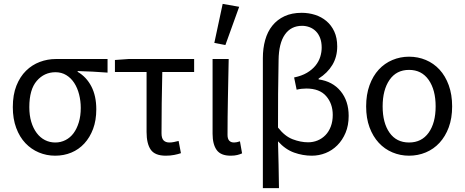

<svg xmlns="http://www.w3.org/2000/svg" viewBox="-20 -790 2395 989"><path d="M264 12Q220 12 180.5 -4.5Q141 -21 111 -52.5Q81 -84 63.5 -131Q46 -178 46 -238Q46 -302 64.5 -348.5Q83 -395 114 -425.5Q145 -456 185 -471Q225 -486 268 -486H534V-416Q492 -419 457 -421Q422 -423 380 -424V-420Q425 -394 450.5 -345Q476 -296 476 -227Q476 -170 459.5 -126Q443 -82 414.5 -51Q386 -20 347.5 -4Q309 12 264 12ZM265 -56Q293 -56 317.5 -68.5Q342 -81 359 -104Q376 -127 386 -160Q396 -193 396 -234Q396 -270 387.5 -303.5Q379 -337 362.5 -362.5Q346 -388 321.5 -403Q297 -418 266 -418Q208 -418 169.5 -373.5Q131 -329 131 -238Q131 -196 141 -162.5Q151 -129 169 -105Q187 -81 211.5 -68.5Q236 -56 265 -56Z M834 12Q778 12 756.5 -19Q735 -50 735 -110V-419H572V-481L642 -486H980V-419H816Q814 -337 813 -257.5Q812 -178 812 -104Q812 -78 822.5 -67Q833 -56 853 -56Q864 -56 876 -58.5Q888 -61 900 -64L912 -1Q898 4 877.5 8Q857 12 834 12Z M1168 12Q1117 12 1096 -17.5Q1075 -47 1075 -101V-486H1158Q1156 -387 1154 -285Q1152 -183 1152 -95Q1152 -56 1186 -56Q1198 -56 1216 -62L1227 0Q1216 5 1202 8.5Q1188 12 1168 12ZM1084 -569 1127 -770 1212 -755 1141 -558Z M1334 179V-491Q1334 -541 1346 -584Q1358 -627 1383 -658Q1408 -689 1445.5 -706.5Q1483 -724 1534 -724Q1570 -724 1603 -713.5Q1636 -703 1661.5 -681.5Q1687 -660 1702 -627.5Q1717 -595 1717 -551Q1717 -497 1692 -455.5Q1667 -414 1621 -385V-381Q1693 -371 1734.5 -320.5Q1776 -270 1776 -193Q1776 -144 1760 -106Q1744 -68 1717.5 -41.5Q1691 -15 1657 -1.5Q1623 12 1586 12Q1540 12 1495 -4Q1450 -20 1412 -62Q1414 0 1415 58.5Q1416 117 1417 179ZM1567 -57Q1593 -57 1616 -66.5Q1639 -76 1656.5 -94Q1674 -112 1684 -138.5Q1694 -165 1694 -198Q1694 -256 1660 -295Q1626 -334 1558 -334Q1532 -334 1508 -328L1495 -391Q1534 -399 1561 -415Q1588 -431 1605 -452Q1622 -473 1629.5 -497Q1637 -521 1637 -545Q1637 -573 1629 -594Q1621 -615 1607 -629Q1593 -643 1574.5 -650Q1556 -657 1536 -657Q1479 -657 1447.5 -612Q1416 -567 1415 -480Q1413 -392 1412.5 -306.5Q1412 -221 1412 -133Q1447 -88 1488 -72.5Q1529 -57 1567 -57Z M2087 12Q2042 12 2001.5 -5Q1961 -22 1931 -54.5Q1901 -87 1883.5 -134Q1866 -181 1866 -242Q1866 -303 1883.5 -351Q1901 -399 1931 -431.5Q1961 -464 2001.5 -481Q2042 -498 2087 -498Q2133 -498 2173.5 -481Q2214 -464 2244 -431.5Q2274 -399 2291.5 -351Q2309 -303 2309 -242Q2309 -181 2291.5 -134Q2274 -87 2244 -54.5Q2214 -22 2173.5 -5Q2133 12 2087 12ZM2087 -56Q2152 -56 2188 -106.5Q2224 -157 2224 -242Q2224 -327 2188 -378.5Q2152 -430 2087 -430Q2022 -430 1986.5 -378.5Q1951 -327 1951 -242Q1951 -157 1986.5 -106.5Q2022 -56 2087 -56Z"/></svg>

Font: SourceSansPro
Style: Book
Weight: 400
Designer: Paul D. Hunt
Foundry: Adobe Systems Incorporated
Version: Version 2.021;PS 2.000;hotconv 1.0.86;makeotf.lib2.5.63406